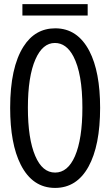

<svg xmlns="http://www.w3.org/2000/svg" viewBox="-20 -880 540 941"><path d="M251 -741.2Q359.9 -741.2 418 -629.9Q470.7 -528.3 470.7 -351.6Q470.7 -166.5 413.6 -63Q356 41 250 41Q139.2 41 81.5 -73.2Q29.8 -175.3 29.8 -351.6Q29.8 -549.3 95.2 -651.9Q151.9 -741.2 251 -741.2ZM249 -669.4Q189 -669.4 153.8 -589.4Q116.7 -505.4 116.7 -352.1Q116.7 -199.7 152.8 -115.7Q187.5 -34.2 250 -34.2Q312 -34.2 347.2 -114.3Q383.8 -198.7 383.8 -352.5Q383.8 -519.5 339.8 -603.5Q305.2 -669.4 249 -669.4ZM89.8 -859.9H409.7V-803.7H89.8Z"/></svg>

Font: BIZ UDGothic
Style: Regular
Weight: 400
Monospace: yes
Designer: TypeBank Co., Ltd.
Foundry: Morisawa Inc.
Version: Version 1.05